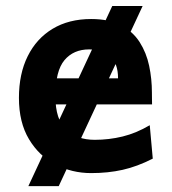

<svg xmlns="http://www.w3.org/2000/svg" viewBox="-20 -572 582 648"><path d="M493.2 -219.7H118.2V-307.6H378.4Q378.4 -358.9 351.3 -382.1Q324.2 -405.3 280.8 -405.3Q228 -405.3 197.5 -368.9Q167 -332.5 167 -246.6Q167 -168.9 203.1 -134.5Q239.3 -100.1 299.8 -100.1Q347.7 -100.1 393.8 -111.3Q439.9 -122.6 485.4 -149.4L495.6 -36.6Q442.9 -9.8 393.8 1.2Q344.7 12.2 287.6 12.2Q223.1 12.2 167.5 -16.6Q111.8 -45.4 77.9 -102.1Q43.9 -158.7 43.9 -241.7Q43.9 -322.8 73.5 -382.3Q103 -441.9 157.7 -474.9Q212.4 -507.8 287.6 -507.8Q349.1 -507.8 388.9 -486.6Q428.7 -465.3 451.4 -429.7Q474.1 -394 483.4 -349.9Q492.7 -305.7 492.7 -259.8Q492.7 -252.9 492.9 -239.7Q493.2 -226.6 493.2 -219.7ZM358.9 -551.8H461.4L178.2 56.2H75.7Z"/></svg>

Font: Andika
Style: Bold
Weight: 700
Designer: Victor Gaultney, Annie Olsen, Julie Remington, Don Collingsworth, Eric Hays, Becca Hirsbrunner
Foundry: SIL International
Version: Version 6.101